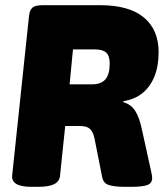

<svg xmlns="http://www.w3.org/2000/svg" viewBox="-20 -720 650 742"><path d="M102 2Q62 2 43.5 -9Q25 -20 27 -42L92 -657Q94 -680 105 -690Q116 -700 146 -700H366Q479 -700 536 -652.5Q593 -605 593 -518Q593 -465 577 -425Q561 -385 531 -360.5Q501 -336 457 -329V-325Q486 -317 502.5 -291.5Q519 -266 529 -217L564 -58Q566 -49 567 -43Q568 -37 568 -32Q568 -11 548 -4.5Q528 2 489 2H464Q424 2 402 -4.5Q380 -11 375 -35L347 -176Q343 -199 336 -211Q329 -223 318 -228Q307 -233 288 -233H232L212 -41Q210 -19 189.5 -8.5Q169 2 127 2ZM249 -394H334Q371 -394 387.5 -413.5Q404 -433 404 -475Q404 -504 390.5 -516.5Q377 -529 348 -529H262Z"/></svg>

Font: Asap Black
Style: Italic
Weight: 900
Italic angle: -6°
Designer: Pablo Cosgaya
Foundry: Omnibus-Type
Version: Version 3.001